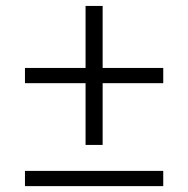

<svg xmlns="http://www.w3.org/2000/svg" viewBox="-20 -633 640 653"><path d="M271 -140.1V-350.1H64.9V-401.9H271V-612.8H329.1V-401.9H535.2V-350.1H329.1V-140.1ZM64.9 0V-51.8H535.2V0Z"/></svg>

Font: Anuphan Light
Style: Regular
Weight: 300
Designer: Mike Abbink, Paul van der Laan, Pieter van Rosmalen, Mint Tantisuwanna
Foundry: Bold Monday; Cadson Demak
Version: Version 3.002;hotconv 1.0.109;makeotfexe 2.5.65596